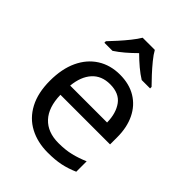

<svg xmlns="http://www.w3.org/2000/svg" viewBox="-220 -880 1004 1004"><g transform="rotate(45 282.0 -378.0)"><path d="M292 -546Q361 -546 410.5 -516Q460 -486 486.5 -431.5Q513 -377 513 -304V-251H146Q148 -160 192.5 -112.5Q237 -65 317 -65Q368 -65 407.5 -74.5Q447 -84 489 -102V-25Q448 -7 408 1.5Q368 10 313 10Q237 10 178.5 -21Q120 -52 87.5 -113.5Q55 -175 55 -264Q55 -352 84.5 -415Q114 -478 167.5 -512Q221 -546 292 -546ZM291 -474Q228 -474 191.5 -433.5Q155 -393 148 -321H421Q420 -389 389 -431.5Q358 -474 291 -474ZM329 -766Q341 -744 363.5 -716.5Q386 -689 410.5 -662.5Q435 -636 454 -617V-606H392Q366 -622 338 -645.5Q310 -669 283 -696Q256 -669 229 -646Q202 -623 176 -606H116V-617Q135 -637 158.5 -663Q182 -689 204 -716.5Q226 -744 239 -766Z"/></g></svg>

Font: Noto Sans Anatolian Hieroglyphs
Style: Regular
Weight: 400
Designer: Monotype Design Team
Foundry: Monotype Imaging Inc.
Version: Version 2.001; ttfautohint (v1.8.4.7-5d5b)